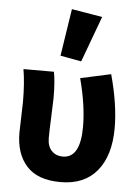

<svg xmlns="http://www.w3.org/2000/svg" viewBox="-56 -836 643 892"><g transform="rotate(5 266.0 -390.5)"><path d="M260 12Q153 12 101.5 -45Q50 -102 50 -200Q50 -223 52 -271.5Q54 -320 54 -344Q54 -430 43 -496H185Q194 -452 194 -374Q194 -356 191 -289.5Q188 -223 188 -187Q188 -149 208 -128Q228 -107 260 -107Q342 -107 342 -253Q342 -353 309 -477L451 -508Q489 -370 489 -260Q489 -132 430 -60Q371 12 260 12ZM209 -573 243 -793 386 -769 307 -555Z"/></g></svg>

Font: Toshiba Sans
Style: Bold
Weight: 700
Designer: Paul D. Hunt
Foundry: Toshiba Corporation
Version: Version 2.020;PS 2.0;hotconv 1.0.86;makeotf.lib2.5.63406